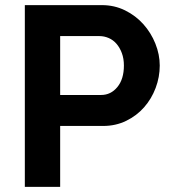

<svg xmlns="http://www.w3.org/2000/svg" viewBox="-20 -730 666 750"><path d="M77 0V-710H378Q427 -710 468.5 -689.5Q510 -669 540 -635.5Q570 -602 587 -559.5Q604 -517 604 -474Q604 -429 588 -386.5Q572 -344 543 -311Q514 -278 473 -258Q432 -238 383 -238H215V0ZM215 -359H375Q413 -359 438.5 -390Q464 -421 464 -474Q464 -501 456 -522.5Q448 -544 435 -559Q422 -574 404.5 -581.5Q387 -589 369 -589H215Z"/></svg>

Font: Oxford Sans
Style: Bold
Weight: 700
Designer: Matt McInerney, Pablo Impallari, Rodrigo Fuenzalida
Foundry: Matt McInerney, Pablo Impallari, Rodrigo Fuenzalida
Version: Version 3.000g; ttfautohint (v1.5) -l 8 -r 28 -G 28 -x 14 -D